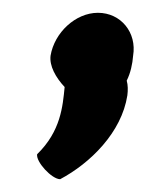

<svg xmlns="http://www.w3.org/2000/svg" viewBox="-20 -303 229 300"><path d="M59 -216C57 -200 67 -182 81 -167C78 -137 75 -98 38 -62C36 -50 61 -23 74 -23C121 -48 170 -96 179 -154C180 -162 180 -170 178 -177C184 -189 187 -203 188 -216C194 -252 169 -283 133 -283C98 -283 65 -252 59 -216Z"/></svg>

Font: Ampere
Style: SCIta
Weight: 400
Version: Version 1